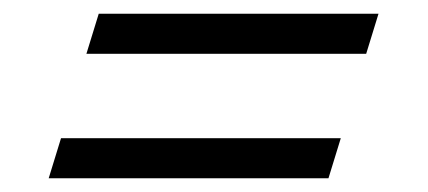

<svg xmlns="http://www.w3.org/2000/svg" viewBox="-20 -391 624 280"><path d="M124 -371H532L514 -312.5H106ZM69 -189.5H477L459 -131H51Z"/></svg>

Font: Newsreader 8pt
Style: Italic
Weight: 400
Italic angle: -17°
Version: Version 1.003